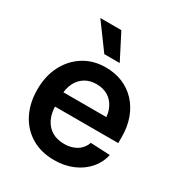

<svg xmlns="http://www.w3.org/2000/svg" viewBox="-177 -856 916 985"><g transform="rotate(30 281.0 -363.0)"><path d="M288.1 11.7Q210 11.7 152.6 -22.9Q95.2 -57.6 64.2 -118.9Q33.2 -180.2 33.2 -259.8Q33.2 -339.8 64.9 -401.4Q96.7 -462.9 152.8 -498Q209 -533.2 282.2 -533.2Q336.9 -533.2 382.1 -514.4Q427.2 -495.6 460.4 -460.2Q493.7 -424.8 512 -375Q530.3 -325.2 530.3 -263.2V-228.5H85V-313.5H467.8L412.1 -290Q412.1 -334.5 396.7 -366.9Q381.3 -399.4 352.5 -417.2Q323.7 -435.1 283.7 -435.1Q244.1 -435.1 215.3 -417Q186.5 -398.9 170.9 -366.9Q155.3 -335 155.3 -292V-237.3Q155.3 -191.4 171.4 -157.2Q187.5 -123 217.8 -104.5Q248 -85.9 290.5 -85.9Q320.8 -85.9 344.5 -95Q368.2 -104 384.3 -120.6Q400.4 -137.2 407.7 -159.2L523.4 -153.8Q512.7 -105 480 -67.6Q447.3 -30.3 397.9 -9.3Q348.6 11.7 288.1 11.7ZM240.2 -587.9 129.9 -738.3H254.4L331.5 -587.9Z"/></g></svg>

Font: Inter 28pt SemiBold
Style: Regular
Weight: 600
Designer: Rasmus Andersson
Foundry: rsms
Version: Version 4.001;git-66647c0bb